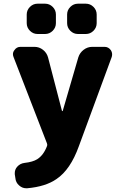

<svg xmlns="http://www.w3.org/2000/svg" viewBox="-20 -796 651 1021"><path d="M125 205.1Q122.1 205.1 119.1 205.1Q98.6 205.1 82 190.4Q63.5 174.8 61.5 149.4L58.6 130.9Q58.6 127 58.6 124Q58.6 105.5 71.3 90.8Q86.9 73.2 110.4 70.3Q154.3 65.4 177.7 50.8Q211.9 29.3 230.5 -20.5Q232.4 -27.3 229.5 -34.2L51.8 -493.2Q48.8 -501 48.8 -507.8Q48.8 -519.5 56.6 -529.3Q68.4 -546.9 88.9 -546.9H163.1Q188.5 -546.9 208.5 -531.2Q228.5 -515.6 235.4 -491.2L309.6 -206.1Q310.5 -205.1 312 -205.1Q313.5 -205.1 313.5 -206.1L396.5 -491.2Q404.3 -515.6 424.8 -531.2Q445.3 -546.9 470.7 -546.9H536.1Q556.6 -546.9 569.3 -529.3Q576.2 -518.6 576.2 -506.8Q576.2 -500 574.2 -493.2L399.4 -18.6Q354.5 106.4 280.3 156.2Q222.7 196.3 125 205.1ZM179.7 -615.2Q156.2 -615.2 139.2 -632.3Q122.1 -649.4 122.1 -672.9V-718.8Q122.1 -742.2 139.2 -759.3Q156.2 -776.4 179.7 -776.4H219.7Q243.2 -776.4 260.3 -759.3Q277.3 -742.2 277.3 -718.8V-672.9Q277.3 -649.4 260.3 -632.3Q243.2 -615.2 219.7 -615.2ZM394.5 -615.2Q371.1 -615.2 354 -632.3Q336.9 -649.4 336.9 -672.9V-718.8Q336.9 -742.2 354 -759.3Q371.1 -776.4 394.5 -776.4H436.5Q460 -776.4 477.1 -759.3Q494.1 -742.2 494.1 -718.8V-672.9Q494.1 -649.4 477.1 -632.3Q460 -615.2 436.5 -615.2Z"/></svg>

Font: Gen Jyuu Gothic Heavy
Style: Bold
Weight: 900
Designer: [Source Han Sans]
Ryoko NISHIZUKA  (kana & ideographs); Paul D. Hunt (Latin, Greek & Cyrillic); Wenlong ZHANG  (bopomofo
Version: Version 1.002.20150607